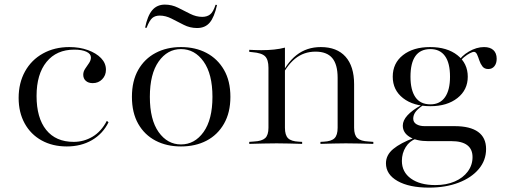

<svg xmlns="http://www.w3.org/2000/svg" viewBox="-20 -634 2231 846"><path d="M274.2 11.3Q211.3 11.3 163.3 -15.3Q115.3 -41.9 88.7 -90.3Q62.1 -138.7 62.1 -202.4Q62.1 -268.5 90.3 -319.4Q118.5 -370.2 169.4 -398.4Q220.2 -426.6 285.5 -426.6Q330.6 -426.6 367.3 -413.3Q404 -400 425.4 -377.8Q446.8 -355.6 446.8 -326.6Q446.8 -301.6 430.2 -284.7Q413.7 -267.7 388.7 -267.7Q369.4 -267.7 358.1 -277.8Q346.8 -287.9 346.8 -304.8Q346.8 -318.5 355.2 -331Q363.7 -343.5 372.2 -356Q380.6 -368.5 380.6 -380.6Q380.6 -396.8 360.9 -406Q341.1 -415.3 307.3 -415.3Q229 -415.3 185.1 -361.3Q141.1 -307.3 141.1 -211.3Q141.1 -114.5 183.5 -61.7Q225.8 -8.9 304.8 -8.9Q349.2 -8.9 387.5 -31.5Q425.8 -54 450.8 -101.6L458.1 -95.2Q433.1 -44.4 385.1 -16.5Q337.1 11.3 274.2 11.3Z M777.4 11.3Q714.5 11.3 665.7 -14.1Q616.9 -39.5 589.1 -88.3Q561.3 -137.1 561.3 -207.3Q561.3 -277.4 589.1 -326.2Q616.9 -375 665.7 -400.8Q714.5 -426.6 777.4 -426.6Q841.1 -426.6 889.9 -400.8Q938.7 -375 966.9 -326.2Q995.2 -277.4 995.2 -207.3Q995.2 -137.9 966.9 -88.7Q938.7 -39.5 889.9 -14.1Q841.1 11.3 777.4 11.3ZM777.4 2.4Q837.9 2.4 877 -52.4Q916.1 -107.3 916.1 -207.3Q916.1 -308.1 877 -362.9Q837.9 -417.7 777.4 -417.7Q717.7 -417.7 679 -362.9Q640.3 -308.1 640.3 -207.3Q640.3 -106.5 679 -52Q717.7 2.4 777.4 2.4ZM848.4 -510.5Q816.9 -510.5 789.5 -524.6Q762.1 -538.7 735.9 -552Q709.7 -565.3 683.9 -565.3Q663.7 -565.3 651.2 -554.8Q638.7 -544.4 625.8 -511.3L619.4 -512.1Q629.8 -564.5 650.8 -589.1Q671.8 -613.7 706.5 -613.7Q737.1 -613.7 764.5 -600Q791.9 -586.3 818.1 -573Q844.4 -559.7 871 -559.7Q891.9 -559.7 905.6 -570.2Q919.4 -580.6 929.8 -612.9L936.3 -612.1Q924.2 -558.1 904 -534.3Q883.9 -510.5 848.4 -510.5Z M1199.2 -2.4Q1167.7 -2.4 1139.1 -1.6Q1110.5 -0.8 1078.2 0V-8.9L1099.2 -10.5Q1133.9 -12.1 1148.4 -25.4Q1162.9 -38.7 1162.9 -71V-206.5H1235.5V-71Q1235.5 -38.7 1249.2 -25Q1262.9 -11.3 1296.8 -9.7L1311.3 -8.9V0Q1281.5 -0.8 1254.4 -1.6Q1227.4 -2.4 1199.2 -2.4ZM1162.9 -206.5V-335.5Q1162.9 -371 1148 -385.9Q1133.1 -400.8 1092.7 -404L1078.2 -405.6V-414.5Q1097.6 -413.7 1108.5 -413.3Q1119.4 -412.9 1131.5 -412.9Q1161.3 -412.9 1187.9 -415.7Q1214.5 -418.5 1235.5 -424.2V-414.5V-206.5ZM1467.7 -206.5V-291.1Q1467.7 -350 1444 -378.2Q1420.2 -406.5 1370.2 -406.5Q1318.5 -406.5 1279.8 -375Q1241.1 -343.5 1210.5 -276.6L1209.7 -283.9Q1241.1 -355.6 1286.3 -391.1Q1331.5 -426.6 1393.5 -426.6Q1464.5 -426.6 1502.4 -384.3Q1540.3 -341.9 1540.3 -262.9V-206.5ZM1504 -2.4Q1475.8 -2.4 1448.8 -1.6Q1421.8 -0.8 1391.9 0V-8.9L1406.5 -9.7Q1440.3 -11.3 1454 -25Q1467.7 -38.7 1467.7 -71V-206.5H1540.3V-71Q1540.3 -38.7 1554.8 -25.4Q1569.4 -12.1 1604 -10.5L1625 -8.9V0Q1592.7 -0.8 1564.1 -1.6Q1535.5 -2.4 1504 -2.4Z M1870.2 192.7Q1783.1 192.7 1731.9 163.7Q1680.6 134.7 1680.6 85.5Q1680.6 49.2 1712.5 22.6Q1744.4 -4 1804.8 -26.6L1812.9 -22.6Q1784.7 -12.9 1767.7 14.1Q1750.8 41.1 1750.8 75Q1750.8 124.2 1790.7 152.8Q1830.6 181.5 1898.4 181.5Q1946.8 181.5 1983.5 165.7Q2020.2 150 2041.1 121.8Q2062.1 93.5 2062.1 58.1Q2062.1 23.4 2038.7 5.6Q2015.3 -12.1 1969.4 -12.1H1866.1Q1815.3 -12.1 1785.1 -30.6Q1754.8 -49.2 1754.8 -80.6Q1754.8 -103.2 1775.4 -125.8Q1796 -148.4 1835.5 -170.2L1842.7 -169.4Q1818.5 -152.4 1809.7 -139.1Q1800.8 -125.8 1800.8 -111.3Q1800.8 -95.2 1814.9 -86.7Q1829 -78.2 1850.8 -78.2H1983.1Q2051.6 -78.2 2086.7 -52.8Q2121.8 -27.4 2121.8 22.6Q2121.8 72.6 2089.5 110.9Q2057.3 149.2 2000.4 171Q1943.5 192.7 1870.2 192.7ZM1876.6 -166.1Q1801.6 -166.1 1756 -201.6Q1710.5 -237.1 1710.5 -296Q1710.5 -355.6 1755.6 -391.1Q1800.8 -426.6 1875 -426.6Q1950 -426.6 1995.6 -390.7Q2041.1 -354.8 2041.1 -296Q2041.1 -237.9 1995.6 -202Q1950 -166.1 1876.6 -166.1ZM1876.6 -174.2Q1918.5 -174.2 1940.7 -205.6Q1962.9 -237.1 1962.9 -296Q1962.9 -356.5 1940.7 -387.1Q1918.5 -417.7 1876.6 -417.7Q1832.3 -417.7 1810.5 -387.1Q1788.7 -356.5 1788.7 -296Q1788.7 -237.1 1810.5 -205.6Q1832.3 -174.2 1876.6 -174.2ZM2131.5 -329.8Q2114.5 -329.8 2105.6 -341.5Q2096.8 -353.2 2091.9 -368.1Q2087.1 -383.1 2081.9 -394.4Q2076.6 -405.6 2067.7 -405.6Q2062.9 -405.6 2050.8 -399.6Q2038.7 -393.5 2025 -382.3Q2011.3 -371 2001.6 -354L1997.6 -359.7Q2012.1 -387.1 2046 -406.9Q2079.8 -426.6 2112.9 -426.6Q2139.5 -426.6 2154 -413.3Q2168.5 -400 2168.5 -375Q2168.5 -354.8 2158.5 -342.3Q2148.4 -329.8 2131.5 -329.8Z"/></svg>

Font: Playfair 144pt SemiExpanded Light
Style: Regular
Weight: 300
Width: 6
Designer: Claus Eggers Sørensen
Foundry: Claus Eggers Sørensen
Version: Version 2.203